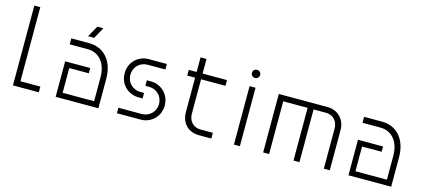

<svg xmlns="http://www.w3.org/2000/svg" viewBox="-56 -1180 3647 1650"><g transform="rotate(15 1767.5 -355.0)"><path d="M320 0V-51H143V-710H90V0Z M799 -260V-49H519V-269H693V-316H470V0H850V-260C850 -427 756 -520 629 -520H470V-467H629C729 -467 799 -391 799 -260ZM604 -575H658L714 -675H660Z M1041 -350C1041 -421 1096 -471 1162 -471H1320V-520H1158C1068 -520 990 -450 990 -350C990 -250 1068 -180 1158 -180H1195V-229H1162C1096 -229 1041 -279 1041 -350ZM1015 0H1227C1317 0 1395 -70 1395 -170C1395 -270 1317 -340 1227 -340H1190V-291H1223C1289 -291 1344 -241 1344 -170C1344 -99 1289 -49 1223 -49H1015Z M1515 -520V-469H1585V-163C1585 -68 1647 0 1744 0H1855V-51H1744C1682 -51 1638 -97 1638 -163V-469H1855V-520H1638V-650H1585V-520Z M2056 0H2109V-520H2056ZM2046 -636C2046 -615 2062 -600 2082 -600C2103 -600 2119 -615 2119 -636C2119 -657 2103 -672 2082 -672C2062 -672 2046 -657 2046 -636Z M2586 0H2639V-469H2750C2812 -469 2856 -423 2856 -357V0H2909V-357C2909 -452 2842 -520 2750 -520H2316V0H2369V-469H2586Z M3404 -260V-49H3124V-269H3298V-316H3075V0H3455V-260C3455 -427 3361 -520 3234 -520H3075V-467H3234C3334 -467 3404 -391 3404 -260Z"/></g></svg>

Font: Grotesk 01 Extrafine
Style: Bold
Weight: 400
Designer: Frank Adebiaye, contributions by Jérémy Landes, Ariel Martín Pérez
Foundry: Velvetyne Type Foundry
Version: Version 3.000;Glyphs 3.1.2 (3150)